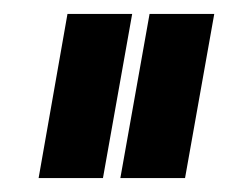

<svg xmlns="http://www.w3.org/2000/svg" viewBox="-20 -695 328 276"><path d="M153 -439H246L288 -675H195ZM35.5 -439H128L170 -675H77Z"/></svg>

Font: Anybody UltraCondensed ExtraBold
Style: Italic
Weight: 800
Width: 1
Italic angle: -10°
Version: Version 1.113;gftools[0.9.25]